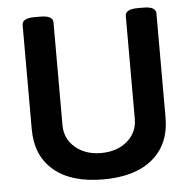

<svg xmlns="http://www.w3.org/2000/svg" viewBox="-51 -753 814 812"><g transform="rotate(-5 356.0 -347.5)"><path d="M356 7Q220 7 146 -55.5Q72 -118 72 -231V-673Q72 -702 125 -702H150Q203 -702 203 -673V-236Q203 -179 246 -142Q289 -105 356 -105Q424 -105 467 -142Q510 -179 510 -236V-673Q510 -702 563 -702H587Q640 -702 640 -673V-231Q640 -118 565.5 -55.5Q491 7 356 7Z"/></g></svg>

Font: Asap SemiBold
Style: Regular
Weight: 600
Designer: Pablo Cosgaya
Foundry: Omnibus-Type
Version: Version 3.001; ttfautohint (v1.8.3)